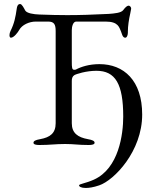

<svg xmlns="http://www.w3.org/2000/svg" viewBox="-20 -714 790 952"><path d="M34 -527C49 -527 69 -554 75 -565C89 -591 125 -607 157 -607H219C249 -607 256 -592 256 -560V-103C256 -54 229 -33 179 -24C156 -20 146 -15 146 -6C146 2 158 5 175 5C229 5 253 0 303 0C349 0 366 5 420 5C437 5 449 2 449 -6C449 -15 439 -20 416 -24C366 -33 336 -54 336 -103V-313C336 -325 339 -335 348 -341C357 -347 408 -363 458 -363C552 -363 591 -298 591 -136C591 -50 570 121 445 177C405 195 372 198 372 205C372 211 382 218 405 218C421 218 443 215 472 205C546 180 685 36 685 -146C685 -315 594 -396 473 -396C422 -396 382 -383 356 -369C354 -368 349 -368 348 -368C337 -368 336 -378 336 -409V-564C336 -582 342 -607 358 -607H504C568 -607 571 -577 580 -558C584 -549 587 -527 601 -527C610 -527 614 -542 614 -552V-557C614 -585 619 -617 626 -648C627 -655 629 -662 630 -669C632 -679 623 -686 618 -686C611 -686 602 -679 591 -664C581 -650 547 -647 518 -645C437 -641 377 -639 313 -639C268 -639 232 -640 175 -642C147 -643 113 -648 105 -662C99 -673 89 -694 80 -694C75 -694 66 -693 63 -671C57 -629 51 -598 32 -560C29 -554 27 -546 27 -540C27 -533 29 -527 34 -527Z"/></svg>

Font: EB Garamond
Style: Regular
Weight: 400
Designer: Georg Duffner and Octavio Pardo
Foundry: Georg Duffner
Version: Version 1.000;PS 001.000;hotconv 1.0.88;makeotf.lib2.5.64775